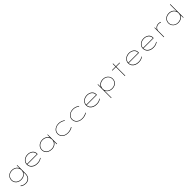

<svg xmlns="http://www.w3.org/2000/svg" viewBox="1040 -4040 7579 7579"><g transform="rotate(-45 4829.5 -250.0)"><path d="M434 240Q364 240 305.5 219Q247 198 211 165L221 143Q246 165 277.5 182Q309 199 348 208.5Q387 218 433 218Q496 218 553 189.5Q610 161 645 102.5Q680 44 680 -47V-181H692Q665 -117 623 -75.5Q581 -34 526.5 -14Q472 6 404 6Q319 6 253 -28Q187 -62 149.5 -122.5Q112 -183 112 -261Q112 -340 151 -401.5Q190 -463 255.5 -498.5Q321 -534 403 -534Q444 -534 480.5 -526.5Q517 -519 549.5 -504Q582 -489 609 -466Q636 -443 657 -412.5Q678 -382 691 -343L680 -344L682 -525H702V-53Q702 25 679.5 81Q657 137 619 172Q581 207 533 223.5Q485 240 434 240ZM404 -16Q487 -16 549 -48Q611 -80 645.5 -135Q680 -190 680 -260Q679 -335 644 -392Q609 -449 547 -480.5Q485 -512 404 -512Q328 -512 266.5 -480.5Q205 -449 170 -392.5Q135 -336 134 -261Q134 -190 169 -134.5Q204 -79 265 -47.5Q326 -16 404 -16Z M1311 10Q1211 10 1136.5 -25.5Q1062 -61 1021.5 -123Q981 -185 981 -263Q981 -324 1005.5 -374Q1030 -424 1072.5 -460Q1115 -496 1170.5 -515.5Q1226 -535 1290 -535Q1351 -535 1404 -518Q1457 -501 1497 -469.5Q1537 -438 1559 -393Q1581 -348 1579 -291L1578 -257H993V-279H1567L1557 -270V-295Q1557 -361 1521 -410Q1485 -459 1425 -486Q1365 -513 1293 -513Q1214 -513 1148 -483Q1082 -453 1043 -396.5Q1004 -340 1003 -263Q1004 -191 1043 -134.5Q1082 -78 1151.5 -46Q1221 -14 1310 -14Q1393 -14 1448.5 -35Q1504 -56 1545 -85L1551 -63Q1516 -40 1481 -24Q1446 -8 1405.5 1Q1365 10 1311 10Z M2118 10Q2019 10 1948.5 -23.5Q1878 -57 1841 -117Q1804 -177 1804 -257Q1804 -336 1844 -399Q1884 -462 1954 -498.5Q2024 -535 2112 -535Q2173 -535 2223.5 -517Q2274 -499 2312 -468.5Q2350 -438 2372 -401Q2394 -364 2397 -327H2387L2389 -525H2409V0H2387V-188L2400 -203Q2395 -157 2370.5 -118.5Q2346 -80 2308 -51Q2270 -22 2221 -6Q2172 10 2118 10ZM2115 -12Q2194 -12 2255.5 -44Q2317 -76 2352.5 -131.5Q2388 -187 2388 -259Q2388 -330 2353 -387Q2318 -444 2255.5 -478.5Q2193 -513 2113 -513Q2029 -513 1964 -478.5Q1899 -444 1862.5 -386.5Q1826 -329 1826 -257Q1826 -186 1860.5 -130.5Q1895 -75 1959.5 -43.5Q2024 -12 2115 -12Z M3015 10Q2920 10 2847 -25Q2774 -60 2733.5 -122Q2693 -184 2693 -263Q2693 -341 2734.5 -402.5Q2776 -464 2849 -499.5Q2922 -535 3015 -535Q3090 -535 3158 -510.5Q3226 -486 3279 -446L3266 -428Q3241 -449 3203 -468.5Q3165 -488 3116.5 -500.5Q3068 -513 3007 -513Q2922 -513 2856 -480Q2790 -447 2752.5 -391Q2715 -335 2715 -263Q2715 -187 2755 -130.5Q2795 -74 2861 -43Q2927 -12 3007 -12Q3072 -12 3119.5 -22.5Q3167 -33 3202.5 -49Q3238 -65 3265 -82L3277 -63Q3228 -32 3164.5 -11Q3101 10 3015 10Z M3817 10Q3722 10 3649 -25Q3576 -60 3535.5 -122Q3495 -184 3495 -263Q3495 -341 3536.5 -402.5Q3578 -464 3651 -499.5Q3724 -535 3817 -535Q3892 -535 3960 -510.5Q4028 -486 4081 -446L4068 -428Q4043 -449 4005 -468.5Q3967 -488 3918.5 -500.5Q3870 -513 3809 -513Q3724 -513 3658 -480Q3592 -447 3554.5 -391Q3517 -335 3517 -263Q3517 -187 3557 -130.5Q3597 -74 3663 -43Q3729 -12 3809 -12Q3874 -12 3921.5 -22.5Q3969 -33 4004.5 -49Q4040 -65 4067 -82L4079 -63Q4030 -32 3966.5 -11Q3903 10 3817 10Z M4619 10Q4519 10 4444.5 -25.5Q4370 -61 4329.5 -123Q4289 -185 4289 -263Q4289 -324 4313.5 -374Q4338 -424 4380.5 -460Q4423 -496 4478.5 -515.5Q4534 -535 4598 -535Q4659 -535 4712 -518Q4765 -501 4805 -469.5Q4845 -438 4867 -393Q4889 -348 4887 -291L4886 -257H4301V-279H4875L4865 -270V-295Q4865 -361 4829 -410Q4793 -459 4733 -486Q4673 -513 4601 -513Q4522 -513 4456 -483Q4390 -453 4351 -396.5Q4312 -340 4311 -263Q4312 -191 4351 -134.5Q4390 -78 4459.5 -46Q4529 -14 4618 -14Q4701 -14 4756.5 -35Q4812 -56 4853 -85L4859 -63Q4824 -40 4789 -24Q4754 -8 4713.5 1Q4673 10 4619 10Z M5194 230V-525H5214L5216 -343L5205 -342Q5229 -408 5271 -451Q5313 -494 5369.5 -514.5Q5426 -535 5492 -535Q5576 -535 5641.5 -499.5Q5707 -464 5745.5 -402Q5784 -340 5784 -262Q5784 -184 5747 -123Q5710 -62 5644 -28Q5578 6 5493 6Q5426 6 5370.5 -14Q5315 -34 5273 -75.5Q5231 -117 5205 -180H5216V230ZM5493 -16Q5570 -16 5631.5 -47.5Q5693 -79 5728 -134.5Q5763 -190 5762 -262Q5762 -336 5726.5 -392.5Q5691 -449 5630 -481Q5569 -513 5493 -513Q5411 -513 5349.5 -481Q5288 -449 5253 -392Q5218 -335 5216 -260Q5217 -191 5251 -135.5Q5285 -80 5347.5 -48Q5410 -16 5493 -16Z M6193 0V-683H6215V0ZM5994 -503V-525H6421V-503Z M6967 10Q6867 10 6792.5 -25.5Q6718 -61 6677.5 -123Q6637 -185 6637 -263Q6637 -324 6661.5 -374Q6686 -424 6728.5 -460Q6771 -496 6826.5 -515.5Q6882 -535 6946 -535Q7007 -535 7060 -518Q7113 -501 7153 -469.5Q7193 -438 7215 -393Q7237 -348 7235 -291L7234 -257H6649V-279H7223L7213 -270V-295Q7213 -361 7177 -410Q7141 -459 7081 -486Q7021 -513 6949 -513Q6870 -513 6804 -483Q6738 -453 6699 -396.5Q6660 -340 6659 -263Q6660 -191 6699 -134.5Q6738 -78 6807.5 -46Q6877 -14 6966 -14Q7049 -14 7104.5 -35Q7160 -56 7201 -85L7207 -63Q7172 -40 7137 -24Q7102 -8 7061.5 1Q7021 10 6967 10Z M7788 10Q7688 10 7613.5 -25.5Q7539 -61 7498.5 -123Q7458 -185 7458 -263Q7458 -324 7482.5 -374Q7507 -424 7549.5 -460Q7592 -496 7647.5 -515.5Q7703 -535 7767 -535Q7828 -535 7881 -518Q7934 -501 7974 -469.5Q8014 -438 8036 -393Q8058 -348 8056 -291L8055 -257H7470V-279H8044L8034 -270V-295Q8034 -361 7998 -410Q7962 -459 7902 -486Q7842 -513 7770 -513Q7691 -513 7625 -483Q7559 -453 7520 -396.5Q7481 -340 7480 -263Q7481 -191 7520 -134.5Q7559 -78 7628.5 -46Q7698 -14 7787 -14Q7870 -14 7925.5 -35Q7981 -56 8022 -85L8028 -63Q7993 -40 7958 -24Q7923 -8 7882.5 1Q7842 10 7788 10Z M8363 0V-525H8383L8384 -377L8374 -371Q8387 -420 8416 -456.5Q8445 -493 8488.5 -514Q8532 -535 8589 -535Q8622 -535 8653 -529Q8684 -523 8705 -511L8696 -490Q8673 -502 8643 -507.5Q8613 -513 8589 -513Q8539 -513 8501 -495Q8463 -477 8437 -449.5Q8411 -422 8398 -390Q8385 -358 8385 -328V0Z M9171 10Q9087 10 9021 -25.5Q8955 -61 8916.5 -122.5Q8878 -184 8878 -262Q8878 -341 8915.5 -402.5Q8953 -464 9019 -499.5Q9085 -535 9170 -535Q9220 -535 9264 -523Q9308 -511 9344.5 -487.5Q9381 -464 9409.5 -428Q9438 -392 9457 -344H9446V-740H9468V0H9448L9446 -181L9458 -183Q9440 -133 9411.5 -96.5Q9383 -60 9346.5 -36.5Q9310 -13 9265.5 -1.5Q9221 10 9171 10ZM9170 -12Q9251 -12 9313 -43.5Q9375 -75 9410.5 -131.5Q9446 -188 9446 -264Q9446 -335 9411.5 -390.5Q9377 -446 9315.5 -479Q9254 -512 9170 -512Q9092 -512 9031 -480.5Q8970 -449 8935 -392Q8900 -335 8900 -262Q8901 -188 8936 -131.5Q8971 -75 9032.5 -43.5Q9094 -12 9170 -12Z"/></g></svg>

Font: Lexend Tera Thin
Style: Regular
Weight: 250
Version: Version 1.007